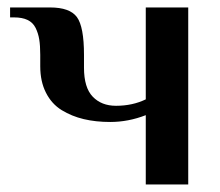

<svg xmlns="http://www.w3.org/2000/svg" viewBox="-20 -490 585 510"><path d="M367.2 0V-184.1Q320.8 -166 272.9 -166Q234.4 -166 202.4 -173.6Q170.4 -181.2 143.8 -197.5Q117.2 -213.9 102.1 -243.7Q86.9 -273.4 86.9 -314V-344.2Q86.9 -369.1 84.2 -385.5Q81.5 -401.9 74.5 -416Q67.4 -430.2 53.2 -437Q39.1 -443.8 17.1 -443.8H6.8V-470.2H112.8Q165.5 -470.2 184.3 -444.6Q203.1 -418.9 203.1 -344.2V-310.1Q203.1 -257.3 226.3 -233.2Q249.5 -209 288.1 -209Q332 -209 367.2 -226.1V-470.2H480V0Z"/></svg>

Font: El Messiri SemiBold
Style: Regular
Weight: 600
Designer: Mohamed Gaber
Foundry: Kief Type Foundry
Version: Version 2.007;PS 002.007;hotconv 1.0.88;makeotf.lib2.5.64775